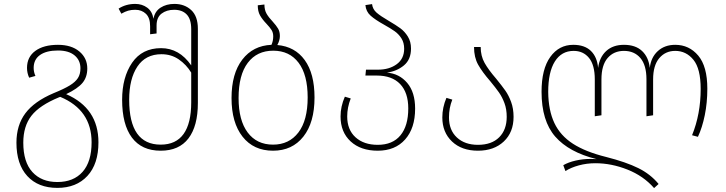

<svg xmlns="http://www.w3.org/2000/svg" viewBox="-20 -760 3708 981"><path d="M483 -33Q483 78 426.5 139Q370 200 273 200Q175 200 119.5 139.5Q64 79 64 -31Q64 -120 109.5 -181Q155 -242 254 -284Q308 -306 336.5 -323.5Q365 -341 378 -361Q391 -381 391 -411Q391 -452 361 -477Q331 -502 276 -502Q217 -502 184.5 -479Q152 -456 152 -413Q152 -392 161 -372L129 -363Q118 -387 118 -413Q118 -469 160.5 -500Q203 -531 276 -531Q345 -531 385.5 -497Q426 -463 426 -410Q426 -366 401.5 -336.5Q377 -307 318 -279Q483 -207 483 -33ZM448 -33Q448 -198 288 -265Q286 -265 282 -263Q182 -222 140.5 -168.5Q99 -115 99 -31Q99 68 145.5 119Q192 170 273 170Q356 170 402 118Q448 66 448 -33Z M991 -613V-234Q991 -116 943 -53Q895 10 801 10Q704 10 654 -57Q604 -124 604 -250Q604 -365 655 -439.5Q706 -514 803 -514Q896 -514 957 -426V-611Q957 -662 934 -686Q911 -710 870 -710Q831 -710 805.5 -690.5Q780 -671 780 -630V-589L747 -585V-626Q747 -669 725.5 -689.5Q704 -710 671 -710Q651 -710 635 -705.5Q619 -701 600 -690L586 -716Q623 -740 671 -740Q706 -740 732 -721Q758 -702 764 -664Q771 -702 800.5 -721Q830 -740 871 -740Q923 -740 957 -708.5Q991 -677 991 -613ZM957 -237V-389Q932 -430 893.5 -456.5Q855 -483 805 -483Q724 -483 682 -420Q640 -357 640 -250Q640 -21 801 -21Q879 -21 918 -75.5Q957 -130 957 -237Z M1587 -262Q1587 -134 1530 -62Q1473 10 1375 10Q1276 10 1219.5 -61.5Q1163 -133 1163 -259Q1163 -384 1218 -455.5Q1273 -527 1367 -531Q1376 -551 1376 -574Q1376 -593 1367.5 -606.5Q1359 -620 1342 -638Q1320 -661 1308.5 -681.5Q1297 -702 1297 -733L1331 -737Q1331 -709 1342 -690Q1353 -671 1373 -650Q1392 -629 1401 -613.5Q1410 -598 1410 -576Q1410 -554 1397 -530Q1487 -522 1537 -453Q1587 -384 1587 -262ZM1552 -262Q1552 -378 1505.5 -439.5Q1459 -501 1376 -501Q1293 -501 1246 -439Q1199 -377 1199 -259Q1199 -145 1245.5 -83Q1292 -21 1375 -21Q1457 -21 1504.5 -83Q1552 -145 1552 -262Z M2101 -205Q2101 -105 2050 -47.5Q1999 10 1910 10Q1823 10 1771.5 -37.5Q1720 -85 1720 -165Q1720 -216 1742 -266L1772 -257Q1754 -211 1754 -165Q1754 -97 1796.5 -58.5Q1839 -20 1910 -20Q1986 -20 2026 -68.5Q2066 -117 2066 -206Q2066 -287 2024.5 -330.5Q1983 -374 1905 -374H1847L1850 -404H1911Q1969 -404 2007 -432Q2045 -460 2045 -511Q2045 -542 2031 -564Q2017 -586 1996.5 -600.5Q1976 -615 1942 -634Q1897 -659 1873.5 -680Q1850 -701 1847 -734L1881 -739Q1884 -713 1904 -695.5Q1924 -678 1967 -653Q2003 -632 2025.5 -615.5Q2048 -599 2064 -573Q2080 -547 2080 -512Q2080 -456 2044 -426Q2008 -396 1957 -389Q2020 -384 2060.5 -336.5Q2101 -289 2101 -205Z M2515 -358Q2545 -321 2562 -297Q2579 -273 2591.5 -239Q2604 -205 2604 -163Q2604 -84 2554 -37Q2504 10 2422 10Q2339 10 2289.5 -37Q2240 -84 2240 -160Q2240 -211 2261 -260L2291 -251Q2274 -209 2274 -160Q2274 -95 2314.5 -57.5Q2355 -20 2422 -20Q2492 -20 2530.5 -58.5Q2569 -97 2569 -163Q2569 -202 2557.5 -233Q2546 -264 2529.5 -287.5Q2513 -311 2485 -345Q2444 -392 2423 -429.5Q2402 -467 2402 -520H2436Q2436 -474 2456 -438.5Q2476 -403 2515 -358Z M3594 -307Q3594 -235 3581 -171.5Q3568 -108 3546 -61L3516 -69Q3560 -177 3560 -306Q3560 -409 3523 -454.5Q3486 -500 3430 -500Q3380 -500 3348.5 -463Q3317 -426 3317 -354V-171L3283 -166V-355Q3283 -427 3252 -463.5Q3221 -500 3168 -500Q3116 -500 3084.5 -463.5Q3053 -427 3053 -354V-171L3019 -166V-354Q3019 -428 2989.5 -464Q2960 -500 2911 -500Q2849 -500 2815 -446Q2781 -392 2781 -290Q2782 -196 2812.5 -131.5Q2843 -67 2907.5 -25.5Q2972 16 3077 42Q3179 68 3241.5 99Q3304 130 3345 180L3322 201Q3268 139 3186 106.5Q3104 74 3022 74Q2978 74 2937.5 85Q2897 96 2869 114L2858 84Q2884 69 2921 60.5Q2958 52 2998 52Q3018 52 3028 53Q2887 18 2817 -62Q2747 -142 2747 -291Q2747 -407 2791.5 -469Q2836 -531 2909 -531Q2967 -531 2999 -500Q3031 -469 3036 -413Q3043 -468 3077.5 -499.5Q3112 -531 3168 -531Q3227 -531 3260.5 -499.5Q3294 -468 3300 -413Q3306 -467 3341 -499Q3376 -531 3430 -531Q3501 -531 3547.5 -476Q3594 -421 3594 -307Z"/></svg>

Font: FiraGO UltraLight
Style: Regular
Weight: 200
Designer: bBox Type
Foundry: bBox Type GmbH
Version: Version 1.001